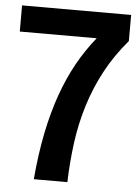

<svg xmlns="http://www.w3.org/2000/svg" viewBox="-52 -752 580 793"><g transform="rotate(5 238.5 -355.5)"><path d="M459.5 -602.5Q402.8 -536.1 365.2 -465.3Q327.6 -394.5 304.4 -319.1Q281.2 -243.7 270.5 -163.8Q259.8 -84 257.3 0H118.2Q127 -104.5 144.8 -192.1Q162.6 -279.8 188.7 -353.5Q214.8 -427.2 249.3 -488.8Q283.7 -550.3 326.2 -602.5H7.3V-710.9H459.5Z"/></g></svg>

Font: Ufes Sans
Style: Bold
Weight: 700
Designer: Ricardo Esteves & Filipe Motta
Foundry: ProDesignUfes - Ricardo Esteves, Filipe Motta (This is a derivative work, based on Roboto family, by Christian Robertson
Version: Version 2.0